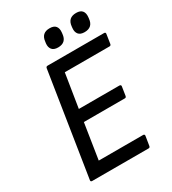

<svg xmlns="http://www.w3.org/2000/svg" viewBox="-198 -926 920 1029"><g transform="rotate(-30 262.0 -411.5)"><path d="M428.2 -710.9Q401.9 -710.9 390.6 -725.1Q379.4 -739.3 381.8 -762.2L382.8 -772Q387.7 -823.2 439 -823.2Q465.3 -823.2 476.3 -809.3Q487.3 -795.4 484.9 -772L483.9 -762.2Q479 -710.9 428.2 -710.9ZM264.2 -710.9Q237.8 -710.9 226.6 -725.1Q215.3 -739.3 217.8 -762.2L219.2 -772Q224.1 -823.2 274.9 -823.2Q301.3 -823.2 312.3 -809.3Q323.2 -795.4 320.8 -772L319.8 -762.2Q314.9 -710.9 264.2 -710.9ZM64 0Q53.7 0 55.2 -9.8L154.8 -645Q156.2 -654.8 166 -654.8H515.1Q525.4 -654.8 523.9 -645L515.1 -587.9Q513.7 -578.1 504.9 -578.1H228L194.8 -370.1H445.8Q450.7 -370.1 453.4 -367.2Q456.1 -364.3 455.1 -359.9L446.8 -306.2Q445.3 -295.9 437 -295.9H183.1L148.9 -77.1H422.9Q433.6 -77.1 432.1 -66.9L422.9 -9.8Q421.4 0 413.1 0Z"/></g></svg>

Font: Sofia Sans
Style: Italic
Weight: 400
Italic angle: -9°
Designer: Botio Nikoltchev, Ani Petrova
Foundry: lettersoup
Version: Version 4.100